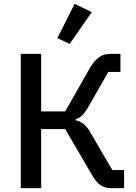

<svg xmlns="http://www.w3.org/2000/svg" viewBox="-20 -978 706 998"><path d="M342 -750 278 -780 368 -958 457 -915ZM88 0V-698H194V-399H319L447 -624Q470 -663 494.5 -680.5Q519 -698 554 -698H606V-604H543L436 -417Q419 -389 406 -377Q393 -365 373 -358V-353Q420 -344 450 -289L564 -94H625V0H557Q526 0 502.5 -15.5Q479 -31 456 -72L319 -307H194V0Z"/></svg>

Font: Anuphan Medium
Style: Regular
Weight: 500
Designer: Mike Abbink, Paul van der Laan, Pieter van Rosmalen, Mint Tantisuwanna
Foundry: Bold Monday; Cadson Demak
Version: Version 3.002;hotconv 1.0.109;makeotfexe 2.5.65596